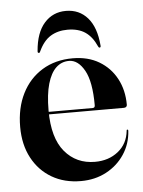

<svg xmlns="http://www.w3.org/2000/svg" viewBox="-49 -668 535 717"><g transform="rotate(-5 219.0 -309.0)"><path d="M421 -259Q421 -254.5 418 -251.5Q415 -248.5 409 -248.5H99V-258H293Q301.5 -258 301.5 -267.5Q301.5 -356 277.8 -398.5Q254 -441 220 -441Q192 -441 171.5 -421.8Q151 -402.5 139.5 -363Q128 -323.5 128 -263Q128 -160 171.2 -108.5Q214.5 -57 284.5 -57Q336 -57 371.5 -85.5Q407 -114 412 -162.5Q412 -165 413 -165.8Q414 -166.5 414.5 -166.5Q416 -166.5 417 -165.5Q418 -164.5 418 -161.5Q415 -112.5 389.2 -73.8Q363.5 -35 321.2 -12.5Q279 10 226 10Q164 10 117 -17.5Q70 -45 43.5 -94.8Q17 -144.5 17 -211Q17 -282 44 -335.8Q71 -389.5 120 -419.5Q169 -449.5 234.5 -449.5Q291.5 -449.5 333.2 -424.8Q375 -400 398 -357Q421 -314 421 -259ZM224.5 -557.5Q188 -557.5 161 -541Q134 -524.5 116 -485.5Q114.5 -480.5 111 -480.5Q108.5 -480.5 107.2 -482.2Q106 -484 106.5 -488Q112 -556.5 143.8 -592.2Q175.5 -628 224.5 -628Q274.5 -628 305.8 -592.2Q337 -556.5 342.5 -488Q343 -484 341.8 -482.2Q340.5 -480.5 338.5 -480.5Q335 -480.5 333 -485.5Q317 -522 291 -539.8Q265 -557.5 224.5 -557.5Z"/></g></svg>

Font: Fraunces 120pt SemiBold
Style: Regular
Weight: 600
Version: Version 1.000;[b76b70a41]